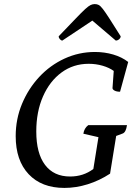

<svg xmlns="http://www.w3.org/2000/svg" viewBox="-20 -910 678 942"><path d="M158 -265Q158 -158 201 -101Q244 -44 324 -44Q389 -44 438 -81L463 -237L389 -254Q393 -281 413 -296H603Q598 -261 582 -255L550 -243L520 -58Q468 -24 410.5 -6Q353 12 296 12Q184 12 120.5 -55.5Q57 -123 57 -242Q57 -326 88 -400.5Q119 -475 172.5 -532.5Q226 -590 296.5 -622.5Q367 -655 446 -655Q493 -655 535.5 -642.5Q578 -630 609 -606L569 -460Q552 -460 542 -465.5Q532 -471 532 -478L538 -562Q516 -578 483.5 -587.5Q451 -597 415 -597Q340 -597 282 -554.5Q224 -512 191 -437Q158 -362 158 -265ZM445 -890Q456 -890 464.5 -885.5Q473 -881 485 -865.5Q497 -850 517.5 -818Q538 -786 572 -732Q572 -724 564.5 -717.5Q557 -711 548 -711L433 -809L286 -711Q280 -711 274 -717.5Q268 -724 268 -732Q320 -786 350.5 -818Q381 -850 398 -865.5Q415 -881 425 -885.5Q435 -890 445 -890Z"/></svg>

Font: Petrona Medium
Style: Italic
Weight: 500
Italic angle: -9°
Designer: Ringo R. Seeber
Foundry: Ringo R. Seeber
Version: Version 2.001; ttfautohint (v1.8.3)